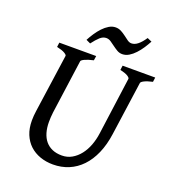

<svg xmlns="http://www.w3.org/2000/svg" viewBox="-146 -912 928 1037"><g transform="rotate(20 318.0 -393.5)"><path d="M632.3 -589.4Q601.6 -582.5 585.2 -574.2Q568.8 -565.9 567.9 -559.1L524.4 -250Q515.6 -186 493.9 -136.5Q472.2 -86.9 439.9 -53.2Q407.7 -19.5 366.2 -2.2Q324.7 15.1 276.4 15.1Q236.3 15.1 201.9 2.9Q167.5 -9.3 142.3 -32.7Q117.2 -56.2 103 -90.6Q88.9 -125 88.9 -169.9Q88.9 -195.8 93.3 -226.1L140.6 -559.1Q141.6 -564.9 127.2 -573.7Q112.8 -582.5 81.1 -589.4L84.5 -615.2H296.4L292.5 -589.4Q261.7 -582.5 243.7 -574.2Q225.6 -565.9 224.6 -559.1L181.6 -249Q179.7 -234.9 179 -220.7Q178.2 -206.5 178.2 -193.8Q178.2 -159.7 186.3 -132.6Q194.3 -105.5 210.2 -86.4Q226.1 -67.4 249.8 -57.1Q273.4 -46.9 304.7 -46.9Q336.4 -46.9 362.3 -61.8Q388.2 -76.7 407.7 -101.6Q427.2 -126.5 439.7 -159.4Q452.1 -192.4 457 -229L502 -559.1Q502.9 -564.9 489.7 -573.7Q476.6 -582.5 444.8 -589.4L448.2 -615.2H635.7ZM550.3 -790.5Q540 -771 526.4 -750.2Q512.7 -729.5 496.6 -712.2Q480.5 -694.8 462.2 -683.8Q443.8 -672.9 424.3 -672.9Q407.7 -672.9 393.8 -681.2Q379.9 -689.5 366.9 -699.2Q354 -709 341.6 -717.3Q329.1 -725.6 314.9 -725.6Q296.4 -725.6 279.5 -710.4Q262.7 -695.3 242.2 -668L217.3 -679.7Q227.5 -699.2 241.2 -720Q254.9 -740.7 271 -757.8Q287.1 -774.9 305.4 -785.9Q323.7 -796.9 343.3 -796.9Q360.8 -796.9 375.7 -788.8Q390.6 -780.8 403.6 -770.8Q416.5 -760.7 428 -752.7Q439.5 -744.6 451.2 -744.6Q469.7 -744.6 487.8 -759.3Q505.9 -773.9 524.4 -801.8Z"/></g></svg>

Font: Gentium Book Basic
Style: Italic
Weight: 400
Italic angle: -8°
Designer: J. Victor Gaultney and Annie Olsen
Foundry: SIL International
Version: Version 1.102; 2013; Maintenance release